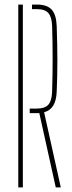

<svg xmlns="http://www.w3.org/2000/svg" viewBox="-20 -820 314 840"><path d="M224 0 152 -325H110V-345H141Q176.5 -345 191.5 -362Q206.5 -379 208 -418Q212.5 -562.5 208 -707Q206.5 -746 191.5 -763Q176.5 -780 142 -780H120V-800H142Q185.5 -800 205.8 -778.2Q226 -756.5 228 -707Q234 -544.5 228 -418Q225 -342 173 -329L246 0ZM60 0V-800H80V0Z"/></svg>

Font: Big Shoulders Stencil Display Thin
Style: Regular
Weight: 100
Designer: Patric King
Foundry: XO Type Co
Version: Version 1.000